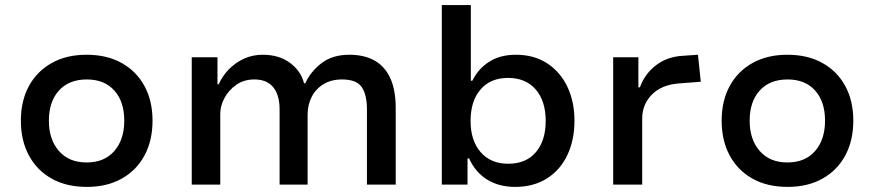

<svg xmlns="http://www.w3.org/2000/svg" viewBox="-20 -725 3433 754"><path d="M321 9Q241 9 183 -23.5Q125 -56 93.5 -114.5Q62 -173 62 -251Q62 -329 93.5 -387Q125 -445 183 -477.5Q241 -510 320 -510Q400 -510 458 -477.5Q516 -445 547.5 -387Q579 -329 579 -251Q579 -173 547.5 -114.5Q516 -56 458 -23.5Q400 9 321 9ZM320 -87Q390 -87 429 -132Q468 -177 468 -251Q468 -326 429 -369.5Q390 -413 321 -413Q251 -413 211.5 -369.5Q172 -326 172 -251Q172 -177 211.5 -132Q251 -87 320 -87Z M733 0V-500H834V-394H839Q853 -426 878 -452Q903 -478 937 -494Q971 -510 1012 -510Q1076 -510 1119 -478Q1162 -446 1174 -398H1179Q1199 -443 1242 -476.5Q1285 -510 1352 -510Q1410 -510 1450.5 -487.5Q1491 -465 1512.5 -418.5Q1534 -372 1534 -300V0H1421V-295Q1421 -353 1400.5 -383Q1380 -413 1323 -413Q1281 -413 1250.5 -394.5Q1220 -376 1204 -344.5Q1188 -313 1188 -275V0H1078V-295Q1078 -352 1053 -382.5Q1028 -413 979 -413Q938 -413 908 -392Q878 -371 861.5 -340Q845 -309 845 -278V0Z M2003 9Q1940 9 1893.5 -19.5Q1847 -48 1822 -103H1816V0H1715V-705H1829V-408H1835Q1858 -455 1901 -482.5Q1944 -510 2006 -510Q2077 -510 2128.5 -476.5Q2180 -443 2208 -384.5Q2236 -326 2236 -251Q2236 -175 2208 -116Q2180 -57 2127.5 -24Q2075 9 2003 9ZM1976 -82Q2046 -82 2084.5 -127.5Q2123 -173 2123 -250Q2123 -328 2084 -373.5Q2045 -419 1975 -419Q1906 -419 1867 -373.5Q1828 -328 1828 -250Q1828 -173 1867.5 -127.5Q1907 -82 1976 -82Z M2388 0V-500H2487V-382H2493Q2512 -435 2556.5 -469Q2601 -503 2663 -506L2721 -510L2732 -404L2642 -397Q2576 -391 2539 -352.5Q2502 -314 2502 -260V0Z M3073 9Q2993 9 2935 -23.5Q2877 -56 2845.5 -114.5Q2814 -173 2814 -251Q2814 -329 2845.5 -387Q2877 -445 2935 -477.5Q2993 -510 3072 -510Q3152 -510 3210 -477.5Q3268 -445 3299.5 -387Q3331 -329 3331 -251Q3331 -173 3299.5 -114.5Q3268 -56 3210 -23.5Q3152 9 3073 9ZM3072 -87Q3142 -87 3181 -132Q3220 -177 3220 -251Q3220 -326 3181 -369.5Q3142 -413 3073 -413Q3003 -413 2963.5 -369.5Q2924 -326 2924 -251Q2924 -177 2963.5 -132Q3003 -87 3072 -87Z"/></svg>

Font: Nunito Sans 6pt SemiBold
Style: Regular
Weight: 600
Version: Version 3.101;gftools[0.9.27]